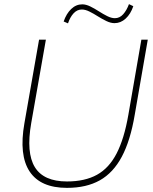

<svg xmlns="http://www.w3.org/2000/svg" viewBox="-20 -902 741 929"><path d="M664 -710H695L632 -347Q611 -222 569.5 -144Q528 -66 463 -29.5Q398 7 304 7Q176 7 123.5 -72Q71 -151 98 -305L169 -710H202L131 -306Q106 -163 148.5 -93.5Q191 -24 304 -24Q391 -24 449.5 -56.5Q508 -89 544.5 -160Q581 -231 601 -346ZM534 -790Q516 -790 495 -800Q474 -810 453.5 -823Q433 -836 413 -846Q393 -856 376 -856Q353 -856 336 -837.5Q319 -819 309 -789L288 -798Q301 -836 324.5 -858.5Q348 -881 378 -881Q396 -881 416.5 -871Q437 -861 458 -847.5Q479 -834 499 -824Q519 -814 536 -814Q559 -814 576 -833Q593 -852 604 -882L625 -872Q612 -834 588 -812Q564 -790 534 -790Z"/></svg>

Font: Livvic Thin
Style: Italic
Weight: 250
Italic angle: -10°
Designer: Jacques Le Bailly, Baron von Fonthausen
Version: Version 1.001; ttfautohint (v1.8.2)